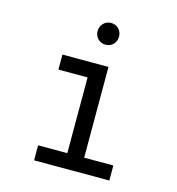

<svg xmlns="http://www.w3.org/2000/svg" viewBox="-106 -804 828 896"><g transform="rotate(15 308.0 -356.0)"><path d="M280.5 -15V-511H362V-15ZM139.5 0V-72.5H503V0ZM139.5 -438.5V-511H325.5V-438.5ZM321 -607.5Q299.5 -607.5 284.5 -622.5Q269.5 -637.5 269.5 -659.5Q269.5 -682 284.5 -697.2Q299.5 -712.5 321 -712.5Q344 -712.5 358.5 -697.2Q373 -682 373 -659.5Q373 -637.5 358.5 -622.5Q344 -607.5 321 -607.5Z"/></g></svg>

Font: Overpass Mono
Style: Regular
Weight: 400
Designer: Delve Withrington, Dave Bailey
Foundry: Delve Fonts LLC
Version: Version 4.000